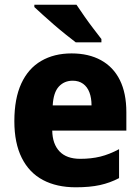

<svg xmlns="http://www.w3.org/2000/svg" viewBox="-20 -786 596 816"><path d="M284 -559Q357 -559 409.5 -530Q462 -501 489.5 -445.5Q517 -390 517 -309V-231H202Q203 -174 233 -142.5Q263 -111 321 -111Q368 -111 406.5 -120.5Q445 -130 486 -152V-29Q448 -9 405 0.5Q362 10 302 10Q221 10 162.5 -21Q104 -52 72.5 -115Q41 -178 41 -271Q41 -367 70.5 -431Q100 -495 155 -527Q210 -559 284 -559ZM289 -443Q253 -443 230 -418Q207 -393 204 -338H369Q369 -370 360 -393.5Q351 -417 333 -430Q315 -443 289 -443ZM305 -766Q319 -745 338.5 -717Q358 -689 378 -663Q398 -637 411 -620V-606H302Q285 -619 260.5 -638.5Q236 -658 210.5 -680Q185 -702 162.5 -722.5Q140 -743 126 -756V-766Z"/></svg>

Font: Noto Sans Khmer SemiCondensed ExtraBold
Style: Regular
Weight: 800
Width: 4
Designer: Danh Hong and the Monotype Design Team
Foundry: Monotype Imaging Inc.
Version: Version 2.004